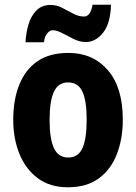

<svg xmlns="http://www.w3.org/2000/svg" viewBox="-20 -849 577 813"><path d="M500 -342Q500 -263 475.5 -198Q451 -133 399.5 -94.5Q348 -56 267 -56Q192 -56 140.5 -94Q89 -132 62.5 -197Q36 -262 36 -342Q36 -426 61.5 -490Q87 -554 138.5 -589.5Q190 -625 270 -625Q373 -625 436.5 -552Q500 -479 500 -342ZM190 -341Q190 -261 208.5 -221.5Q227 -182 269 -182Q311 -182 329 -221.5Q347 -261 347 -342Q347 -422 329 -461Q311 -500 268 -500Q227 -500 208.5 -461Q190 -422 190 -341ZM88 -670Q90 -709 100.5 -745Q111 -781 134 -804.5Q157 -828 194 -828Q220 -828 244 -815.5Q268 -803 290.5 -791Q313 -779 336 -779Q363 -779 372 -829H450Q448 -750 416.5 -710.5Q385 -671 343 -671Q318 -671 292.5 -683.5Q267 -696 244 -708.5Q221 -721 202 -721Q192 -721 180.5 -708.5Q169 -696 166 -670Z"/></svg>

Font: Noto Sans Malayalam UI Condensed ExtraBold
Style: Regular
Weight: 800
Width: 3
Designer: Jelle Bosma - Monotype Design Team
Foundry: Monotype Imaging Inc.
Version: Version 2.104; ttfautohint (v1.8.4.7-5d5b)